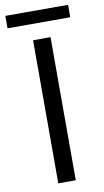

<svg xmlns="http://www.w3.org/2000/svg" viewBox="-96 -907 513 951"><g transform="rotate(-10 161.0 -431.0)"><path d="M117.2 -719.7H205.1V0H117.2ZM2.9 -862.3H318.4V-799.8H2.9Z"/></g></svg>

Font: Reddit Sans Chocolate
Style: Regular
Weight: 400
Designer: Stephen Hutchings
Foundry: Reddit
Version: Version 1.013